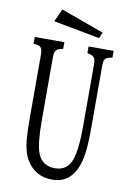

<svg xmlns="http://www.w3.org/2000/svg" viewBox="-97 -939 695 1018"><g transform="rotate(10 250.0 -430.0)"><path d="M154.3 -878.9 386.2 -794.9 372.1 -763.2 123 -810.1ZM35.2 -710H194.8V-673.8Q169.9 -670.9 159.2 -660.2Q148.9 -649.9 148.9 -625V-282.2Q148.9 -155.8 167.5 -106.9Q191.4 -43 260.3 -43Q327.6 -43 350.1 -106.4Q370.1 -162.6 370.1 -286.1V-625Q370.1 -648.4 361.3 -658.7Q351.1 -670.4 325.2 -673.8V-710H460V-673.8Q432.1 -668.9 422.9 -660.2Q414.1 -650.9 414.1 -625V-286.1Q414.1 -176.3 402.8 -124Q372.1 19 257.3 19Q163.6 19 117.2 -61Q94.2 -100.1 87.9 -166Q84 -210 84 -282.2V-625Q84 -653.3 73.7 -663.1Q64.9 -671.9 35.2 -673.8Z"/></g></svg>

Font: BIZ UDMincho
Style: Regular
Weight: 400
Monospace: yes
Designer: TypeBank Co., Ltd.
Foundry: Morisawa Inc.
Version: Version 1.06